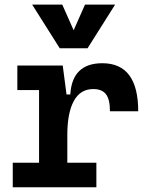

<svg xmlns="http://www.w3.org/2000/svg" viewBox="-20 -796 626 816"><path d="M266.1 -222.7V-104.5H389.6V0H34.2V-104.5H146V-413.1H53.7V-517.6H246.6L262.7 -394.5H278.8Q286.6 -527.3 415 -527.3Q567.4 -527.3 567.4 -323.2H447.3Q447.3 -373.5 430.4 -395.5Q413.6 -417.5 376.5 -417.5Q321.3 -417.5 293.7 -366.7Q266.1 -315.9 266.1 -222.7ZM233.9 -590.8 116.7 -776.4H244.6L293 -667.5L341.3 -776.4H469.2L352.1 -590.8Z"/></svg>

Font: Cascadia Mono PL SemiBold
Style: Regular
Weight: 600
Monospace: yes
Designer: Aaron Bell
Foundry: Saja Typeworks
Version: Version 2404.023; ttfautohint (v1.8.4)